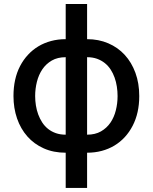

<svg xmlns="http://www.w3.org/2000/svg" viewBox="-20 -747 758 953"><path d="M46.9 -270.2Q46.9 -355.8 79.5 -418.7Q95.9 -450.3 119 -475.1Q142 -500 170.8 -517.2Q199.6 -534.4 233.7 -543.5Q267.8 -552.6 306.1 -552.6V-727.3H412.3V-552.6Q469.8 -552.6 517.4 -532.1Q565 -511.7 599.1 -474.6Q633.2 -437.5 652.2 -385.5Q671.2 -333.5 671.2 -270.2Q671.2 -186.1 638.5 -122.9Q622.2 -91.3 599.3 -66.4Q576.3 -41.5 547.6 -24.3Q518.8 -7.1 484.7 2Q450.6 11 412.3 11V185.7H306.1V11Q245.4 11 197.3 -10.5Q149.1 -32 115.8 -69.8Q82.4 -107.6 64.6 -159.1Q46.9 -210.6 46.9 -270.2ZM306.1 -78.5V-463.1Q266 -463.1 237.2 -446.6Q208.5 -430 190.2 -402.9Q171.9 -375.7 163.2 -341.1Q154.5 -306.5 154.5 -270.2Q154.5 -246.8 158.2 -223.5Q161.9 -200.3 169.7 -179Q177.6 -157.7 189.6 -139.2Q201.7 -120.7 218.6 -107.2Q235.4 -93.8 257.3 -86.1Q279.1 -78.5 306.1 -78.5ZM412.3 -78.5Q452.4 -78.5 481 -94.8Q509.6 -111.2 528.1 -138.1Q546.5 -165.1 555 -199.6Q563.6 -234 563.6 -270.2Q563.6 -293.7 560 -317.1Q556.5 -340.6 548.8 -362Q541.2 -383.5 529.1 -402Q517 -420.5 500.2 -433.9Q483.3 -447.4 461.5 -455.3Q439.6 -463.1 412.3 -463.1Z"/></svg>

Font: Inter P Medium
Style: Regular
Weight: 500
Designer: Rasmus Andersson
Foundry: rsms
Version: Version 3.018;git-588b23468